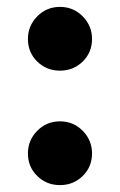

<svg xmlns="http://www.w3.org/2000/svg" viewBox="-20 -523 348 557"><path d="M154 14Q115 14 88 -12.5Q61 -39 61 -78Q61 -116 88 -143.5Q115 -171 154 -171Q193 -171 220 -143.5Q247 -116 247 -78Q247 -39 220 -12.5Q193 14 154 14ZM154 -318Q115 -318 88 -344.5Q61 -371 61 -410Q61 -448 88 -475.5Q115 -503 154 -503Q193 -503 220 -475.5Q247 -448 247 -410Q247 -371 220 -344.5Q193 -318 154 -318Z"/></svg>

Font: Source Serif 4 SmText
Style: Bold
Weight: 700
Designer: Frank Grießhammer
Foundry: Adobe
Version: Version 4.005;hotconv 1.1.0;makeotfexe 2.6.0